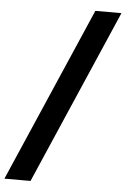

<svg xmlns="http://www.w3.org/2000/svg" viewBox="-109 -803 625 955"><g transform="rotate(5 204.0 -325.5)"><path d="M458.1 -761.4H327.8L-50.1 109.4H80.3Z"/></g></svg>

Font: Margiela Sans
Style: Bold Italic
Weight: 700
Italic angle: -9.39999°
Designer: Stefan Endress, Andreas Faust
Version: Version 1.100;FEAKit 1.0